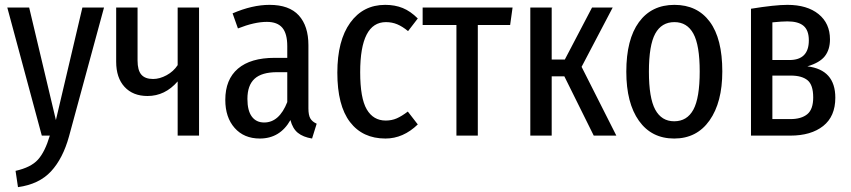

<svg xmlns="http://www.w3.org/2000/svg" viewBox="-20 -558 3502 790"><path d="M264 3Q239 94 190 147Q141 200 54 212L44 145Q107 131 136 99Q165 67 185 0H152L10 -527H100L210 -64L319 -527H408Z M799 -527V0H711V-223Q659 -163 587 -163Q527 -163 492.5 -200.5Q458 -238 458 -304V-527H546V-309Q546 -269 561.5 -251Q577 -233 610 -233Q637 -233 665.5 -248.5Q694 -264 711 -290V-527Z M1283 -49 1264 12Q1227 6 1205.5 -11.5Q1184 -29 1175 -64Q1132 12 1049 12Q984 12 945.5 -31.5Q907 -75 907 -147Q907 -231 959 -275.5Q1011 -320 1110 -320H1162V-368Q1162 -420 1141.5 -444Q1121 -468 1078 -468Q1027 -468 959 -441L937 -503Q1018 -538 1089 -538Q1170 -538 1209.5 -494.5Q1249 -451 1249 -372V-112Q1249 -84 1257 -70.5Q1265 -57 1283 -49ZM1162 -138V-261H1120Q1057 -261 1027.5 -234Q998 -207 998 -151Q998 -103 1016 -78.5Q1034 -54 1067 -54Q1129 -54 1162 -138Z M1699 -482 1659 -430Q1636 -449 1614.5 -458Q1593 -467 1568 -467Q1462 -467 1462 -261Q1462 -154 1489 -108Q1516 -62 1567 -62Q1592 -62 1612.5 -71Q1633 -80 1658 -99L1699 -46Q1639 12 1566 12Q1472 12 1420 -56Q1368 -124 1368 -259Q1368 -391 1421 -464.5Q1474 -538 1565 -538Q1605 -538 1637 -525Q1669 -512 1699 -482Z M2089 -527 2079 -455H1946V0H1858V-455H1719V-527Z M2501 -527 2373 -283 2516 0H2423L2302 -244H2250V0H2162V-527H2250V-313H2304L2416 -527Z M2952 -264Q2952 -137 2899.5 -62.5Q2847 12 2754 12Q2661 12 2609 -61Q2557 -134 2557 -263Q2557 -396 2609 -467Q2661 -538 2755 -538Q2849 -538 2900.5 -468.5Q2952 -399 2952 -264ZM2650 -263Q2650 -155 2676 -107Q2702 -59 2754 -59Q2807 -59 2833 -107Q2859 -155 2859 -264Q2859 -372 2833 -419.5Q2807 -467 2755 -467Q2702 -467 2676 -419.5Q2650 -372 2650 -263Z M3417 -156Q3417 -79 3367 -39.5Q3317 0 3232 0H3070V-522Q3168 -538 3220 -538Q3301 -538 3348 -500Q3395 -462 3395 -396Q3395 -354 3374 -327Q3353 -300 3302 -285Q3417 -271 3417 -156ZM3158 -466V-311H3228Q3308 -311 3308 -392Q3308 -433 3286.5 -451.5Q3265 -470 3220 -470Q3198 -470 3158 -466ZM3326 -157Q3326 -209 3302.5 -228Q3279 -247 3234 -247H3158V-68H3232Q3277 -68 3301.5 -88Q3326 -108 3326 -157Z"/></svg>

Font: Fira Sans Extra Condensed
Style: Regular
Weight: 400
Width: 1
Designer: Carrois Corporate & Edenspiekermann AG
Foundry: Carrois Corporate GbR & Edenspiekermann AG
Version: Version 4.203